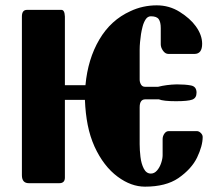

<svg xmlns="http://www.w3.org/2000/svg" viewBox="-20 -686 815 719"><path d="M717 -195Q725 -195 732 -188Q739 -181 739 -173Q739 -140 718 -96Q697 -53 648 -19Q601 13 523 13Q471 13 421 -24Q368 -63 334 -137Q317 -175 308.5 -218Q300 -261 298 -312H223V-21Q223 0 202 0H88Q62 0 62 -30Q62 -31 62 -33V-624Q62 -649 81 -649H210Q222 -649 223 -624V-367H300Q309 -465 352 -538Q395 -611 468 -644Q491 -655 516 -660.5Q541 -666 567 -666Q614 -666 653 -641.5Q692 -617 713 -588Q737 -555 737 -522Q737 -484 708 -484H611Q599 -484 590.5 -496Q582 -508 582 -520V-581Q582 -603 574.5 -614Q567 -625 545 -625Q533 -625 525.5 -613.5Q518 -602 514 -586.5Q510 -571 508 -558Q506 -544 504.5 -529Q503 -514 503 -499V-388Q503 -378 508 -369.5Q513 -361 523 -361H572Q604 -369 641 -370H643Q674 -370 695 -366Q716 -362 716 -339Q716 -319 700 -313Q684 -307 639 -307Q592 -307 575 -314H524Q503 -314 503 -284V-146Q503 -124 506 -98.5Q509 -73 518.5 -54.5Q528 -36 545 -36Q558 -36 568 -47.5Q578 -59 583.5 -75.5Q589 -92 589 -105V-165Q589 -176 595.5 -185.5Q602 -195 612 -195Z"/></svg>

Font: Shafarik
Style: Regular
Weight: 400
Version: Version 1.001; ttfautohint (v1.8.4.7-5d5b)